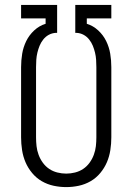

<svg xmlns="http://www.w3.org/2000/svg" viewBox="-20 -755 540 783"><path d="M250 8Q224 8 198.5 2.5Q173 -3 150.5 -16Q128 -29 111 -49.5Q94 -70 84 -93.5Q74 -117 70 -143Q66 -169 66 -195V-481Q66 -509 70.5 -536Q75 -563 87 -587.5Q99 -612 119.5 -631Q140 -650 166 -658V-680H66V-735H213V-621H207Q192 -620 179 -613Q166 -606 156.5 -594Q147 -582 141.5 -568.5Q136 -555 132.5 -540.5Q129 -526 128 -511Q127 -496 127 -481V-195Q127 -177 129 -159Q131 -141 137.5 -123.5Q144 -106 155 -91Q166 -76 181 -66Q196 -56 214 -51.5Q232 -47 250 -47Q268 -47 286 -51.5Q304 -56 319 -66Q334 -76 345 -91Q356 -106 362.5 -123.5Q369 -141 371 -159Q373 -177 373 -195V-481Q373 -496 372 -511Q371 -526 367.5 -540.5Q364 -555 358.5 -568.5Q353 -582 343.5 -594Q334 -606 321 -613Q308 -620 293 -621H287V-735H434V-680H334V-658Q360 -650 380.5 -631Q401 -612 413 -587.5Q425 -563 429.5 -536Q434 -509 434 -481V-195Q434 -169 430 -143Q426 -117 416 -93.5Q406 -70 389 -49.5Q372 -29 349.5 -16Q327 -3 301.5 2.5Q276 8 250 8Z"/></svg>

Font: Iosevka Fixed Light
Style: Regular
Weight: 300
Monospace: yes
Designer: Belleve Invis
Foundry: Belleve Invis
Version: Version 32.3.0